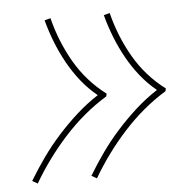

<svg xmlns="http://www.w3.org/2000/svg" viewBox="-42 -627 584 575"><g transform="rotate(-5 250.0 -339.0)"><path d="M227 -94 211 -103Q232 -138 255.5 -171Q279 -204 306.5 -234.5Q334 -265 364.5 -292.5Q395 -320 429 -342Q402 -364 380.5 -391Q359 -418 342 -448.5Q325 -479 312 -512Q299 -545 290 -579L308 -584Q317 -548 330.5 -514.5Q344 -481 362 -450Q380 -419 403.5 -392.5Q427 -366 456 -344L454 -336Q418 -314 386 -287Q354 -260 325.5 -228.5Q297 -197 272.5 -163.5Q248 -130 227 -94ZM49 -94 33 -103Q54 -138 77.5 -171Q101 -204 128.5 -234.5Q156 -265 186.5 -292.5Q217 -320 251 -342Q224 -364 202.5 -391Q181 -418 164 -448.5Q147 -479 134 -512Q121 -545 112 -579L130 -584Q139 -548 152.5 -514.5Q166 -481 184 -450Q202 -419 225.5 -392.5Q249 -366 278 -344L276 -336Q240 -314 208 -287Q176 -260 147.5 -228.5Q119 -197 94.5 -163.5Q70 -130 49 -94Z"/></g></svg>

Font: Iosevka Thin
Style: Italic
Weight: 100
Italic angle: -9°
Monospace: yes
Designer: Belleve Invis
Foundry: Belleve Invis
Version: Version 32.5.0; ttfautohint (v1.8.4)